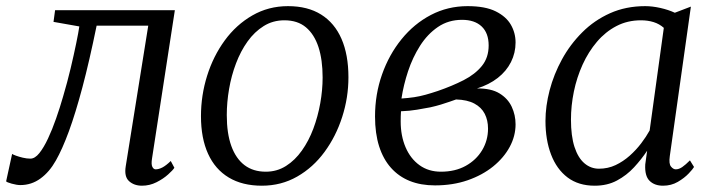

<svg xmlns="http://www.w3.org/2000/svg" viewBox="-48 -580 2272 610"><path d="M435 -76.5Q432 -58 436 -50Q440 -42 446.5 -42Q456.5 -42 468 -48Q479.5 -54 494.5 -68.5L506 -47Q501.5 -39.5 486.2 -25.8Q471 -12 449.2 -1Q427.5 10 403 10Q378 10 362 -4.5Q346 -19 351.5 -52L423 -498.5H259Q236 -386 214 -303.2Q192 -220.5 171 -163.2Q150 -106 129.5 -70Q109 -33.5 80.5 -12.8Q52 8 16.5 8Q5.5 8 -10.8 3.5Q-27 -1 -28.5 -4L-9.5 -91Q-7 -89 2.5 -85.5Q12 -82 24.5 -79Q37 -76 48.5 -76Q63 -76 77 -93.5Q91 -111 104.5 -139.8Q118 -168.5 130.2 -203.5Q142.5 -238.5 152.5 -273.5Q166 -319 176.5 -363.2Q187 -407.5 194.2 -442.8Q201.5 -478 204 -496L122 -510.5L127 -547.5H507.5Z M867 -560.5Q929.5 -560.5 972.2 -533.8Q1015 -507 1037 -456.5Q1059 -406 1059 -334.5Q1059 -270 1039.2 -208.5Q1019.5 -147 983.2 -97.5Q947 -48 896.2 -19Q845.5 10 784 10Q722 10 678.8 -16Q635.5 -42 613 -91.5Q590.5 -141 590.5 -211Q590.5 -277 610 -339.2Q629.5 -401.5 666 -451.5Q702.5 -501.5 753.8 -531Q805 -560.5 867 -560.5ZM855.5 -515.5Q819 -515.5 789.8 -497.2Q760.5 -479 738.5 -448.2Q716.5 -417.5 701.8 -378.5Q687 -339.5 679.8 -297.2Q672.5 -255 672.5 -214.5Q672.5 -156 687 -116Q701.5 -76 729 -55.2Q756.5 -34.5 796.5 -34.5Q832 -34.5 860.8 -52.8Q889.5 -71 911.2 -101.8Q933 -132.5 947.5 -171.2Q962 -210 969.5 -252Q977 -294 977 -334Q977 -390 963.8 -430.5Q950.5 -471 924 -493.2Q897.5 -515.5 855.5 -515.5Z M1334 9Q1289 9 1254 -5Q1219 -19 1194.2 -46.8Q1169.5 -74.5 1156.5 -115.2Q1143.5 -156 1143.5 -210Q1143.5 -280.5 1165.8 -343.5Q1188 -406.5 1227.8 -455.5Q1267.5 -504.5 1321 -532.5Q1374.5 -560.5 1437.5 -560.5Q1493.5 -560.5 1526.8 -544Q1560 -527.5 1575 -501.5Q1590 -475.5 1590 -445Q1590 -412 1575.5 -383Q1561 -354 1533.5 -332.5Q1506 -311 1467.5 -299Q1512.5 -299.5 1539 -283.2Q1565.5 -267 1577.8 -240.8Q1590 -214.5 1590 -185Q1590 -148 1571.5 -113.5Q1553 -79 1518.8 -51.2Q1484.5 -23.5 1437.5 -7.2Q1390.5 9 1334 9ZM1353 -34.5Q1398 -34.5 1431.5 -53Q1465 -71.5 1483.8 -102.8Q1502.5 -134 1502.5 -171.5Q1502.5 -198 1492 -218.5Q1481.5 -239 1459 -251Q1436.5 -263 1401 -264Q1393.5 -261.5 1381 -257Q1368.5 -252.5 1352.8 -247.8Q1337 -243 1319 -239Q1300.5 -235.5 1277 -231.5Q1253.5 -227.5 1226 -226.5Q1225.5 -218 1225.2 -210.2Q1225 -202.5 1225 -194Q1225 -148.5 1240.5 -112.2Q1256 -76 1284.8 -55.2Q1313.5 -34.5 1353 -34.5ZM1227.5 -267Q1249.5 -268.5 1267.8 -271.2Q1286 -274 1304 -279Q1322 -284 1343 -291Q1388 -306.5 1424.8 -325.2Q1461.5 -344 1483 -370.5Q1504.5 -397 1504.5 -435.5Q1504.5 -475 1482.2 -496Q1460 -517 1420 -517Q1376.5 -517 1343.2 -494.2Q1310 -471.5 1286.5 -434.5Q1263 -397.5 1248.5 -353.8Q1234 -310 1227.5 -267Z M2080 -84Q2076.5 -59.5 2083.8 -50.8Q2091 -42 2099 -42Q2109 -42 2119.5 -49.2Q2130 -56.5 2144 -70.5L2157 -49.5Q2153.5 -43 2140 -28.8Q2126.5 -14.5 2105.5 -2.2Q2084.5 10 2058.5 10Q2031.5 10 2015.8 -5.5Q2000 -21 2002 -57.5L2008 -101Q1990 -74 1966.5 -48.5Q1943 -23 1912.2 -6.5Q1881.5 10 1841.5 10Q1790 10 1755.2 -16.2Q1720.5 -42.5 1702.8 -89Q1685 -135.5 1685 -196Q1685 -242.5 1698.2 -293.2Q1711.5 -344 1737.5 -391.5Q1763.5 -439 1801.8 -477.2Q1840 -515.5 1890.2 -538Q1940.5 -560.5 2002 -560.5Q2024 -560.5 2049.8 -554.8Q2075.5 -549 2096 -539.5L2147 -559ZM2061 -491.5Q2047 -504 2028.5 -509.8Q2010 -515.5 1988.5 -515.5Q1945.5 -515.5 1910.5 -497.2Q1875.5 -479 1848.5 -447.2Q1821.5 -415.5 1803 -374.8Q1784.5 -334 1775.2 -289Q1766 -244 1766 -200Q1766 -148 1777.2 -113.2Q1788.5 -78.5 1808.8 -61.2Q1829 -44 1855 -44Q1883.5 -44 1907.8 -55.5Q1932 -67 1952.5 -85.2Q1973 -103.5 1989 -124.5Q2005 -145.5 2016 -165.5Z"/></svg>

Font: Merriweather 36pt Light
Style: Italic
Weight: 300
Italic angle: -7.8°
Version: Version 2.101